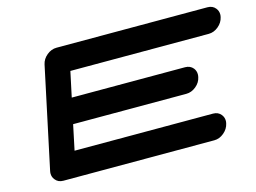

<svg xmlns="http://www.w3.org/2000/svg" viewBox="-96 -877 1393 1045"><g transform="rotate(-15 600.5 -354.5)"><path d="M1022.5 -142.1Q1051.8 -142.1 1067.9 -121.6Q1080.1 -106.4 1080.1 -86.9Q1080.1 -79.6 1078.1 -71.3Q1071.8 -42 1046.6 -21Q1021.5 0 992.2 0H141.6Q112.3 0 96.2 -21Q84 -36.1 84 -55.7Q84 -63 85.9 -71.3L206.5 -638.2Q212.9 -667.5 238 -688.2Q263.2 -709 292.5 -709H1143.1Q1172.4 -709 1188.5 -688.5Q1200.7 -673.3 1200.7 -653.8Q1200.7 -646.5 1198.7 -638.2Q1192.4 -608.9 1167.2 -588.1Q1142.1 -567.4 1112.8 -567.4H333L302.7 -425.3H940.9Q970.2 -425.3 986.8 -404.8Q998.5 -389.6 998.5 -370.6Q998.5 -362.8 996.6 -354.5Q990.7 -325.2 965.3 -304.4Q939.9 -283.7 910.6 -283.7H272.5L242.7 -142.1Z"/></g></svg>

Font: Robtronika
Style: Italic
Weight: 400
Italic angle: -12°
Designer: GGBot
Version: 1.00